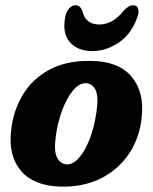

<svg xmlns="http://www.w3.org/2000/svg" viewBox="-20 -701 583 733"><path d="M330 -468.5Q434.5 -466.5 483 -407.5Q531.5 -348.5 521 -253.5Q513.5 -176 473.2 -115.2Q433 -54.5 366 -20.5Q299 13.5 211 11.5Q108.5 8.5 59.8 -49.2Q11 -107 22.5 -203Q30 -276 65.8 -337Q101.5 -398 167.2 -434.2Q233 -470.5 330 -468.5ZM235.5 -73.5Q258.5 -72.5 281.2 -98Q304 -123.5 321.8 -168.8Q339.5 -214 348 -271.5Q357 -331.5 345.2 -356.8Q333.5 -382 308.5 -383.5Q282.5 -384.5 258.8 -355.8Q235 -327 217.5 -280Q200 -233 193 -181Q185 -124 197.8 -99.5Q210.5 -75 235.5 -73.5ZM359 -607.5Q409.5 -607.5 449.5 -657Q470 -681 488 -681Q503 -681 507.2 -668.5Q511.5 -656 504.5 -636Q483 -573 434.8 -539.5Q386.5 -506 332 -506Q277 -506 247 -539.8Q217 -573.5 229 -636Q232.5 -656 243.5 -668.5Q254.5 -681 269 -681Q287 -681 295 -657Q307.5 -607.5 359 -607.5Z"/></svg>

Font: Fraunces 72pt SuperSoft
Style: Bold Italic
Weight: 700
Italic angle: -16°
Version: Version 1.000;[0bf87f6ff]